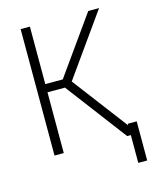

<svg xmlns="http://www.w3.org/2000/svg" viewBox="-126 -795 853 1037"><g transform="rotate(-15 300.5 -276.0)"><path d="M239.3 -339.8H141.6V0H89.8V-707H141.6V-385.7H239.3L467.8 -707H528.3L283.2 -362.3L516.6 -54.2V-63.5H566.4V155.3H516.6V0H496.1Z"/></g></svg>

Font: Pretendard Std ExtraLight
Style: Regular
Weight: 200
Designer: Base glyphs from Inter by Rasmus Andersson; Hangeul glyphs from Noto Sans CJK(Source Han Sans) by Jang Soo-young and Kan
Foundry: Kil Hyung-jin
Version: Version 1.309